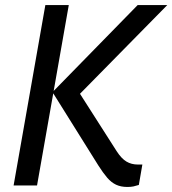

<svg xmlns="http://www.w3.org/2000/svg" viewBox="-20 -736 684 762"><path d="M485.5 6Q459.5 6 440.5 -3Q421.5 -12 405.2 -31Q389 -50 370.5 -79L189.5 -368.5V-371.5L526.5 -716H644L278.5 -344.5L285.5 -382.5L443 -136Q462 -106.5 481.8 -94.8Q501.5 -83 527 -83H545L531 -2Q520.5 1.5 510 3.8Q499.5 6 485.5 6ZM34 0 160 -716H253L127 0Z"/></svg>

Font: Google Sans Code
Style: Italic
Weight: 400
Italic angle: -10°
Monospace: yes
Designer: Google Sans Code Authors
Foundry: Google LLC
Version: Version 6.000